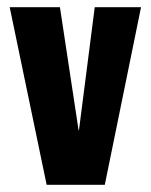

<svg xmlns="http://www.w3.org/2000/svg" viewBox="-20 -515 420 535"><path d="M110 0 7 -495H147L199 -152H200L244 -495H373L272 0Z"/></svg>

Font: Alumni Sans Thin ExtraBold
Style: Regular
Weight: 800
Version: Version 1.018